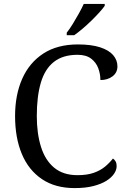

<svg xmlns="http://www.w3.org/2000/svg" viewBox="-20 -951 654 981"><path d="M361 10Q262 10 194 -36Q126 -82 91.5 -164.5Q57 -247 57 -358Q57 -466 93.5 -548.5Q130 -631 201.5 -677.5Q273 -724 378 -724Q446 -724 491 -709.5Q536 -695 558 -669.5Q580 -644 580 -612Q580 -580 555 -561Q530 -542 493 -542Q493 -573 482 -602.5Q471 -632 445.5 -651.5Q420 -671 376 -671Q301 -671 255 -634.5Q209 -598 188.5 -528Q168 -458 168 -358Q168 -269 189.5 -200.5Q211 -132 257 -94Q303 -56 376 -56Q425 -56 459 -68Q493 -80 516.5 -99.5Q540 -119 557 -141Q565 -136 570.5 -126.5Q576 -117 576 -102Q576 -83 563 -63.5Q550 -44 524 -27.5Q498 -11 457.5 -0.5Q417 10 361 10ZM321 -784Q336 -803 352 -829Q368 -855 383 -882Q398 -909 408 -931H515V-921Q506 -908 488 -888Q470 -868 447.5 -846Q425 -824 402 -804.5Q379 -785 359 -771H321Z"/></svg>

Font: Noto Serif Thai
Style: Regular
Weight: 400
Designer: Monotype Design Team
Foundry: Monotype Imaging Inc.
Version: Version 2.001